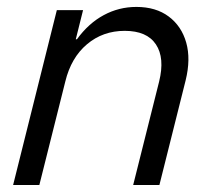

<svg xmlns="http://www.w3.org/2000/svg" viewBox="-20 -529 615 549"><path d="M17.5 0 142.5 -500H217.5L196.7 -416.7H200Q233.3 -462.5 276.7 -485.8Q320 -509.2 370 -509.2Q425.8 -509.2 462.5 -481.7Q499.2 -454.2 512.5 -407.1Q525.8 -360 510.8 -299.2L435.8 0H360.8L435 -295.8Q451.7 -363.3 425.8 -402.1Q400 -440.8 336.7 -440.8Q274.2 -440.8 228.8 -402.5Q183.3 -364.2 166.7 -295.8L92.5 0Z"/></svg>

Font: Funnel Sans Light
Style: Italic
Weight: 300
Italic angle: -14.036°
Designer: NORD ID, Kristian Moeller
Foundry: Dicotype
Version: Version 1.000